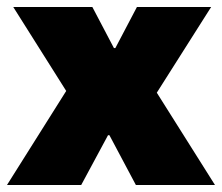

<svg xmlns="http://www.w3.org/2000/svg" viewBox="-27 -531 637 551"><path d="M-7 0 163 -270 11 -511H238L300 -393H304L366 -511H579L423 -265L590 0H363L287 -143H283L206 0Z"/></svg>

Font: Chivo Medium Black
Style: Regular
Weight: 900
Version: Version 2.002